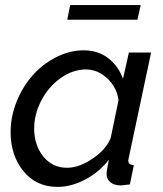

<svg xmlns="http://www.w3.org/2000/svg" viewBox="-20 -730 646 760"><path d="M246.1 -651.9 257.8 -710H537.1L523.9 -651.9ZM22 -207Q22 -268.6 45.9 -327.9Q69.8 -387.2 109.1 -431.6Q148.4 -476.1 201.9 -503.4Q255.4 -530.8 311 -530.8Q368.7 -530.8 408.9 -499.3Q449.2 -467.8 466.8 -418L490.2 -522H578.1L490.2 -107.9Q487.8 -95.7 487.8 -95.2Q487.8 -85.4 492.9 -81.3Q498 -77.1 509.8 -76.2L494.1 0Q463.9 3.9 459 3.9Q432.1 3.9 417 -8.5Q401.9 -21 401.9 -41Q401.9 -55.7 411.1 -98.1Q372.6 -48.3 317.1 -19.3Q261.7 9.8 208 9.8Q123 9.8 72.5 -52.7Q22 -115.2 22 -207ZM418 -183.1 449.2 -333Q442.9 -383.8 404.8 -419.4Q366.7 -455.1 320.8 -455.1Q267.1 -455.1 219 -420.2Q170.9 -385.3 143.1 -331.3Q115.2 -277.3 115.2 -221.2Q115.2 -155.3 151.4 -110.6Q187.5 -65.9 246.1 -65.9Q291.5 -65.9 345 -101.1Q398.4 -136.2 418 -183.1Z"/></svg>

Font: Rawline Medium
Style: Italic
Weight: 500
Italic angle: -12°
Designer: Matt McInerney, Pablo Impallari, Rodrigo Fuenzalida
Foundry: Matt McInerney, Pablo Impallari, Rodrigo Fuenzalida
Version: Version 4.020;PS 004.020;hotconv 1.0.88;makeotf.lib2.5.64775